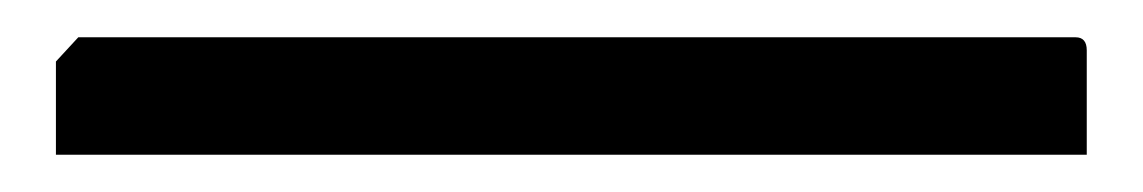

<svg xmlns="http://www.w3.org/2000/svg" viewBox="-20 -20 613 103"><path d="M10 63V13L22 0H557Q563 0 563 7V63Z"/></svg>

Font: Kreon Light Light
Style: Regular
Weight: 300
Version: Version 2.002